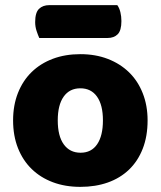

<svg xmlns="http://www.w3.org/2000/svg" viewBox="-20 -712 626 748"><path d="M133 -564Q128 -575 122.5 -591.5Q117 -608 117 -626Q117 -663 132 -677.5Q147 -692 172 -692H437Q445 -681 449 -664.5Q453 -648 453 -630Q453 -593 438.5 -578.5Q424 -564 399 -564ZM555 -243Q555 -181 536 -132.5Q517 -84 482.5 -51Q448 -18 400 -1Q352 16 293 16Q234 16 186 -2Q138 -20 103.5 -53.5Q69 -87 50 -135Q31 -183 31 -243Q31 -302 50 -350Q69 -398 103.5 -431.5Q138 -465 186 -483Q234 -501 293 -501Q352 -501 400 -482.5Q448 -464 482.5 -430.5Q517 -397 536 -349Q555 -301 555 -243ZM205 -243Q205 -182 228.5 -149.5Q252 -117 294 -117Q336 -117 358.5 -150Q381 -183 381 -243Q381 -303 358 -335.5Q335 -368 293 -368Q251 -368 228 -335.5Q205 -303 205 -243Z"/></svg>

Font: Baloo Paaji
Style: Regular
Weight: 400
Designer: Shuchita Grover and Ek Type
Foundry: Ek Type
Version: Version 1.443;PS 1.000;hotconv 16.6.51;makeotf.lib2.5.65220;